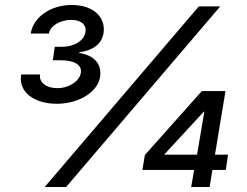

<svg xmlns="http://www.w3.org/2000/svg" viewBox="-20 -753 993 773"><path d="M159.8 0H246.1L866.8 -727.3H780.5ZM65.3 -453.1C52.9 -380.7 119.7 -335.2 208.5 -335.2C298.7 -335.2 372.9 -383.2 382.8 -442.1C391.3 -494.3 360.1 -530.2 299 -539.8V-542.6C347.3 -548.3 389.6 -572.4 396.7 -619C406.6 -680 360.8 -733 268.1 -733C185.4 -733 113.6 -684.7 103.7 -617.9H176.8C182.2 -649.9 223.4 -672.9 266.3 -672.9C308.2 -672.9 329.2 -652.3 323.9 -623.2C318.2 -588.4 277.7 -564.6 230.1 -564.6H200.3L192.8 -510.3H225.5C277.7 -510.3 311.1 -492.5 305.4 -459.2C299.7 -426.8 259.2 -398.1 210.2 -398.1C168.3 -398.1 136 -420.1 141.3 -453.1ZM553.3 -68.9H761.7L749.6 0H823.9L835.2 -68.9H889.2L898.1 -130.3H845.5L887.8 -386.4H792.6L563.2 -128.9ZM642 -130.3V-131.7L800.4 -303.3H802.6L773.4 -130.3Z"/></svg>

Font: Margiela Sans Text
Style: Italic
Weight: 400
Italic angle: -9.39999°
Designer: Stefan Endress, Andreas Faust
Version: Version 1.100;FEAKit 1.0